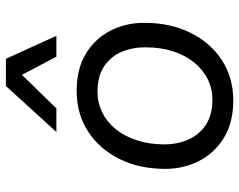

<svg xmlns="http://www.w3.org/2000/svg" viewBox="-98 -684 792 635"><g transform="rotate(-90 297.5 -367.0)"><path d="M282 9Q210 9 159.5 -21.5Q109 -52 82.5 -103.5Q56 -155 56 -216Q56 -302 89 -368Q122 -434 180 -471.5Q238 -509 314 -509Q387 -509 437 -478.5Q487 -448 513 -397.5Q539 -347 539 -285Q539 -200 506.5 -133.5Q474 -67 416 -29Q358 9 282 9ZM285 -60Q321 -60 352.5 -75.5Q384 -91 408 -120.5Q432 -150 445 -191Q458 -232 458 -282Q458 -326 442.5 -361.5Q427 -397 394.5 -418.5Q362 -440 311 -440Q275 -440 243 -424.5Q211 -409 187.5 -380Q164 -351 150.5 -310Q137 -269 137 -219Q137 -176 153 -139.5Q169 -103 202 -81.5Q235 -60 285 -60ZM178 -576 330 -743H420L496 -576H427L367 -690L256 -576Z"/></g></svg>

Font: Work Sans
Style: Italic
Weight: 400
Italic angle: -13°
Designer: Wei Huang
Foundry: Wei Huang
Version: Version 2.012